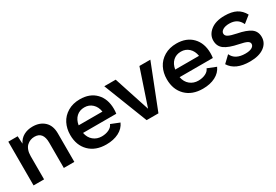

<svg xmlns="http://www.w3.org/2000/svg" viewBox="30 -1200 2731 1900"><g transform="rotate(-30 1395.0 -250.0)"><path d="M338.9 -509.8Q421.4 -509.8 472.7 -462.4Q523.9 -415 523.9 -326.2V0H403.8V-289.1Q403.8 -413.1 305.2 -413.1Q280.3 -413.1 258.5 -404.8Q236.8 -396.5 218.3 -379.6Q199.7 -362.8 189 -333.5Q178.2 -304.2 178.2 -265.1V0H58.1V-500H165L169.9 -413.1Q193.8 -461.9 237.8 -485.8Q281.7 -509.8 338.9 -509.8Z M886.7 9.8Q764.2 9.8 692.9 -61.3Q621.6 -132.3 621.6 -250Q621.6 -322.3 651.1 -380.6Q680.7 -439 740 -474.4Q799.3 -509.8 879.4 -509.8Q993.2 -509.8 1059.3 -441.4Q1125.5 -373 1125.5 -258.8Q1125.5 -231.4 1121.6 -205.1H741.7Q753.4 -146 793.2 -114Q833 -82 886.7 -82Q933.1 -82 969.2 -99.6Q1005.4 -117.2 1016.6 -147.9L1114.7 -108.9Q1089.4 -51.8 1029.3 -21Q969.2 9.8 886.7 9.8ZM741.7 -292H1013.7Q1004.4 -350.1 967.8 -384Q931.2 -418 878.4 -418Q823.7 -418 787.6 -384.8Q751.5 -351.6 741.7 -292Z M1681.2 -500 1484.9 0H1350.1L1154.8 -500H1285.2L1418.9 -90.8L1556.2 -500Z M1990.2 9.8Q1867.7 9.8 1796.4 -61.3Q1725.1 -132.3 1725.1 -250Q1725.1 -322.3 1754.6 -380.6Q1784.2 -439 1843.5 -474.4Q1902.8 -509.8 1982.9 -509.8Q2096.7 -509.8 2162.8 -441.4Q2229 -373 2229 -258.8Q2229 -231.4 2225.1 -205.1H1845.2Q1856.9 -146 1896.7 -114Q1936.5 -82 1990.2 -82Q2036.6 -82 2072.8 -99.6Q2108.9 -117.2 2120.1 -147.9L2218.3 -108.9Q2192.9 -51.8 2132.8 -21Q2072.8 9.8 1990.2 9.8ZM1845.2 -292H2117.2Q2107.9 -350.1 2071.3 -384Q2034.7 -418 1981.9 -418Q1927.2 -418 1891.1 -384.8Q1855 -351.6 1845.2 -292Z M2527.8 9.8Q2361.8 9.8 2299.8 -90.8L2374.5 -162.1Q2410.6 -81.1 2527.8 -81.1Q2575.7 -81.1 2601.6 -95.9Q2627.4 -110.8 2627.4 -134.8Q2627.4 -156.2 2602.5 -169.2Q2577.6 -182.1 2518.6 -193.8Q2410.6 -215.3 2362.5 -250.7Q2314.5 -286.1 2314.5 -351.1Q2314.5 -417 2372.6 -463.4Q2430.7 -509.8 2532.7 -509.8Q2614.3 -509.8 2665.3 -483.2Q2716.3 -456.5 2746.6 -399.9L2667.5 -336.9Q2647.5 -379.4 2615 -399.2Q2582.5 -418.9 2533.7 -418.9Q2489.3 -418.9 2461.9 -402.6Q2434.6 -386.2 2434.6 -361.8Q2434.6 -337.4 2461.9 -323Q2489.3 -308.6 2551.8 -295.9Q2653.3 -276.4 2700.9 -242.2Q2748.5 -208 2748.5 -144Q2748.5 -75.2 2689.9 -32.7Q2631.3 9.8 2527.8 9.8Z"/></g></svg>

Font: Human Sans Medium
Style: Regular
Weight: 500
Designer: Tim Radville
Foundry: Continuum
Version: Version 1.000;FEAKit 1.0